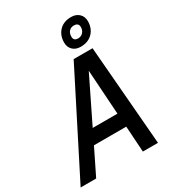

<svg xmlns="http://www.w3.org/2000/svg" viewBox="-254 -1066 1075 1189"><g transform="rotate(-30 283.5 -472.0)"><path d="M-33 0 327 -710H462L520 0H412L400 -185H169L78 0ZM372 -601 216 -282H393ZM404 -754Q369 -754 348 -774.5Q327 -795 327 -828Q327 -879 358 -911.5Q389 -944 443 -944Q478 -944 499.5 -923.5Q521 -903 521 -870Q521 -819 489.5 -786.5Q458 -754 404 -754ZM416 -807Q437 -807 451 -822Q465 -837 465 -860Q465 -890 431 -890Q410 -890 397 -875.5Q384 -861 384 -837Q384 -807 416 -807Z"/></g></svg>

Font: Geist Mono Medium
Style: Italic
Weight: 500
Italic angle: -12°
Monospace: yes
Designer: Basement.studio, Andrés Briganti, Mateo Zaragoza
Foundry: Basement.studio, Vercel, Andrés Briganti, Guido Ferreyra, Mateo Zaragoza
Version: Version 1.500; ttfautohint (v1.8.4.7-5d5b)